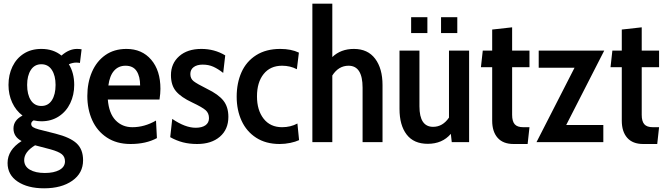

<svg xmlns="http://www.w3.org/2000/svg" viewBox="-20 -770 3610 1040"><path d="M21 113Q21 42 97 -6Q53 -29 53 -74Q53 -119 102 -144Q66 -171 46 -214.5Q26 -258 26 -310Q26 -365 47.5 -409.5Q69 -454 109 -479.5Q149 -505 204 -505Q269 -505 313 -469Q354 -505 397 -505Q410 -505 422 -503L413 -429Q403 -431 393 -431Q374 -431 353 -422Q382 -375 382 -310Q382 -256 360.5 -211Q339 -166 298.5 -139.5Q258 -113 204 -113Q184 -113 162 -118Q149 -110 149 -99Q149 -88 158.5 -81.5Q168 -75 190 -69L281 -46Q360 -26 395 6.5Q430 39 430 98Q430 168 371.5 209Q313 250 219 250Q130 250 75.5 213.5Q21 177 21 113ZM281 -310Q281 -360 261 -391Q241 -422 204 -422Q167 -422 147 -391Q127 -360 127 -310Q127 -258 147 -227Q167 -196 204 -196Q241 -196 261 -227Q281 -258 281 -310ZM332 104Q332 79 314.5 65Q297 51 254 39L170 17Q111 53 111 97Q111 131 141.5 149Q172 167 223 167Q272 167 302 150.5Q332 134 332 104Z M453 -250Q453 -322 478 -380Q503 -438 550.5 -471.5Q598 -505 665 -505Q749 -505 799 -446.5Q849 -388 849 -289Q849 -264 844 -231H564Q570 -156 606 -118.5Q642 -81 697 -81Q763 -81 825 -117L830 -22Q771 10 687 10Q612 10 559 -25Q506 -60 479.5 -119Q453 -178 453 -250ZM739 -307Q739 -356 720 -385Q701 -414 660 -414Q622 -414 598 -387Q574 -360 567 -307Z M902 -27 913 -126Q983 -78 1040 -78Q1074 -78 1093 -91.5Q1112 -105 1112 -130Q1112 -157 1094 -173Q1076 -189 1021 -215Q961 -243 933.5 -275.5Q906 -308 906 -363Q906 -426 950.5 -465.5Q995 -505 1071 -505Q1142 -505 1200 -470L1189 -375Q1161 -397 1135.5 -408.5Q1110 -420 1078 -420Q1047 -420 1029 -406.5Q1011 -393 1011 -369Q1011 -344 1029 -330Q1047 -316 1101 -289Q1163 -259 1190 -225Q1217 -191 1217 -137Q1217 -69 1171 -29.5Q1125 10 1048 10Q1006 10 971 1Q936 -8 902 -27Z M1262 -246Q1262 -320 1288 -378.5Q1314 -437 1367.5 -471Q1421 -505 1498 -505Q1557 -505 1599 -485L1588 -395Q1552 -414 1508 -414Q1444 -414 1408 -369Q1372 -324 1372 -248Q1372 -173 1408 -127Q1444 -81 1508 -81Q1554 -81 1591 -101L1600 -11Q1581 -2 1552.5 4Q1524 10 1495 10Q1420 10 1367.5 -24Q1315 -58 1288.5 -116Q1262 -174 1262 -246Z M2052 -309V0H1944V-295Q1944 -414 1868 -414Q1814 -414 1780 -361V0H1672V-750H1780V-461Q1826 -505 1897 -505Q1972 -505 2012 -452Q2052 -399 2052 -309Z M2521 -496V0H2427L2422 -45Q2376 9 2297 9Q2221 9 2182.5 -41.5Q2144 -92 2144 -180V-496H2252V-194Q2252 -83 2326 -83Q2378 -83 2412 -133V-496ZM2207 -677H2295V-591H2207ZM2369 -677H2457V-591H2369Z M2646 -116V-406H2585L2595 -496H2646V-610L2754 -622V-496H2848V-406H2754V-148Q2754 -113 2768 -97Q2782 -81 2814 -81H2848L2838 10H2762Q2705 10 2675.5 -23.5Q2646 -57 2646 -116Z M3047 -93H3248V0H2886L3092 -403H2898V-496H3253Z M3348 -116V-406H3287L3297 -496H3348V-610L3456 -622V-496H3550V-406H3456V-148Q3456 -113 3470 -97Q3484 -81 3516 -81H3550L3540 10H3464Q3407 10 3377.5 -23.5Q3348 -57 3348 -116Z"/></svg>

Font: Cabin Condensed SemiBold
Style: Regular
Weight: 600
Width: 3
Designer: Pablo Impallari
Foundry: Pablo Impallari. http://www.impallari.com Igino Marini. http://www.ikern.com
Version: Version 2.200